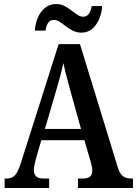

<svg xmlns="http://www.w3.org/2000/svg" viewBox="-20 -933 680 953"><path d="M3 0V-47H15Q38 -47 53 -61.5Q68 -76 83 -122L271 -714H377L565 -101Q575 -70 590 -58.5Q605 -47 631 -47H640V0H367V-47H393Q438 -47 438 -85Q438 -96 435 -110.5Q432 -125 428 -137L399 -237H185L159 -147Q156 -135 152 -118.5Q148 -102 148 -89Q148 -69 159 -58Q170 -47 195 -47H224V0ZM203 -293H382L330 -480Q319 -520 310 -554.5Q301 -589 295 -620Q281 -558 260 -488ZM384 -771Q361 -771 342 -780.5Q323 -790 307 -802.5Q291 -815 276.5 -824.5Q262 -834 248 -834Q227 -834 217.5 -817.5Q208 -801 206 -781H153Q155 -816 168 -846Q181 -876 204 -894.5Q227 -913 258 -913Q281 -913 299.5 -903.5Q318 -894 334 -881.5Q350 -869 364.5 -859.5Q379 -850 393 -850Q412 -850 422.5 -866.5Q433 -883 435 -903H487Q484 -850 456.5 -810.5Q429 -771 384 -771Z"/></svg>

Font: Noto Serif Hebrew Condensed SemiBold
Style: Regular
Weight: 600
Width: 3
Designer: Monotype Design Team
Foundry: Monotype Imaging Inc.
Version: Version 2.004; ttfautohint (v1.8.4.7-5d5b)